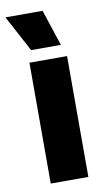

<svg xmlns="http://www.w3.org/2000/svg" viewBox="-91 -728 428 769"><g transform="rotate(-10 123.0 -343.5)"><path d="M51.5 0V-491.5H204.5V0ZM139.5 -687 187.5 -541.5V-540H67L-10.5 -685V-687Z"/></g></svg>

Font: Anek Gujarati Medium
Style: Bold
Weight: 700
Version: Version 1.003